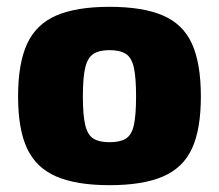

<svg xmlns="http://www.w3.org/2000/svg" viewBox="-20 -531 642 563"><path d="M301 -511Q399 -511 458 -485.5Q517 -460 543 -402.5Q569 -345 569 -248Q569 -152 543 -95.5Q517 -39 458 -13.5Q399 12 301 12Q204 12 145 -13.5Q86 -39 59.5 -95.5Q33 -152 33 -248Q33 -345 59.5 -402.5Q86 -460 145 -485.5Q204 -511 301 -511ZM301 -384Q271 -384 254 -373Q237 -362 230 -333Q223 -304 223 -248Q223 -193 230 -164Q237 -135 254 -124.5Q271 -114 301 -114Q332 -114 349 -124.5Q366 -135 372.5 -164Q379 -193 379 -248Q379 -304 372.5 -333Q366 -362 349 -373Q332 -384 301 -384Z"/></svg>

Font: Exo 2 ExtraBold
Style: Regular
Weight: 800
Designer: Natanael Gama
Foundry: Natanael Gama
Version: Version 2.010